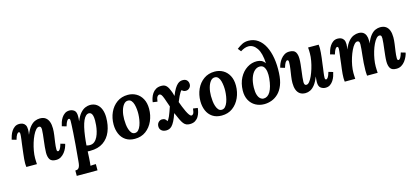

<svg xmlns="http://www.w3.org/2000/svg" viewBox="-75 -1382 4907 2260"><g transform="rotate(-15 2379.0 -252.0)"><path d="M453 11Q398 11 378.5 -19Q359 -49 359 -102Q359 -132 363 -169.5Q367 -207 371.5 -246Q376 -285 380 -319.5Q384 -354 384 -377Q384 -392 381 -401.5Q378 -411 372 -415Q366 -419 356 -419Q338 -419 318.5 -397Q299 -375 281 -337.5Q263 -300 249 -254.5Q235 -209 226.5 -161.5Q218 -114 218 -72Q218 -59 219 -35.5Q220 -12 221 0H92Q90 -21 89.5 -29.5Q89 -38 89 -48Q89 -69 91.5 -97.5Q94 -126 98 -159.5Q102 -193 106 -226Q109 -253 112.5 -278.5Q116 -304 119 -326.5Q122 -349 123.5 -366Q125 -383 125 -392Q125 -409 120.5 -413.5Q116 -418 111 -418Q100 -418 88 -401Q76 -384 63 -339L8 -355Q13 -376 22 -403Q31 -430 47 -454.5Q63 -479 86 -495Q109 -511 142 -511Q164 -511 183 -503Q202 -495 214 -475.5Q226 -456 226 -420Q226 -401 224 -389Q222 -377 220 -360H221Q245 -420 273.5 -453Q302 -486 332.5 -498.5Q363 -511 392 -511Q435 -511 461 -492Q487 -473 499.5 -438.5Q512 -404 512 -357Q512 -321 506 -277Q500 -233 493.5 -189Q487 -145 487 -108Q487 -92 492 -87Q497 -82 502 -82Q513 -82 525 -99Q537 -116 550 -161L604 -145Q600 -124 588.5 -97Q577 -70 558 -45.5Q539 -21 513 -5Q487 11 453 11Z M638 255V190Q663 190 675.5 178.5Q688 167 693.5 146.5Q699 126 701 100Q712 -17 719 -102.5Q726 -188 729.5 -246Q733 -304 734.5 -338.5Q736 -373 736 -389Q736 -407 731.5 -412.5Q727 -418 721 -418Q710 -418 698 -401Q686 -384 673 -339L619 -355Q623 -376 632 -403Q641 -430 657 -454.5Q673 -479 696.5 -495Q720 -511 753 -511Q785 -511 810 -492Q835 -473 835 -420Q835 -401 834 -389Q833 -377 831 -360H832Q856 -420 885.5 -453Q915 -486 946 -498.5Q977 -511 1003 -511Q1051 -511 1084 -487Q1117 -463 1134 -420Q1151 -377 1151 -320Q1151 -225 1120.5 -150Q1090 -75 1027.5 -32Q965 11 869 11Q864 11 854.5 11Q845 11 837 10Q835 58 833 90.5Q831 123 829 144.5Q827 166 825 182Q841 180 861 179.5Q881 179 891 179V255ZM881 -55Q915 -55 938.5 -74.5Q962 -94 977 -125Q992 -156 1000.5 -192Q1009 -228 1012 -261.5Q1015 -295 1015 -319Q1015 -356 1009 -378Q1003 -400 992 -410Q981 -420 966 -420Q946 -420 928.5 -404Q911 -388 896.5 -356Q882 -324 871 -277Q860 -230 852 -168Q849 -143 846 -116.5Q843 -90 841 -61Q852 -58 863.5 -56.5Q875 -55 881 -55Z M1464 -511Q1520 -511 1565.5 -485Q1611 -459 1638 -409Q1665 -359 1665 -288Q1665 -209 1634.5 -140.5Q1604 -72 1548 -30.5Q1492 11 1414 11Q1347 11 1302 -19.5Q1257 -50 1235 -102Q1213 -154 1213 -216Q1213 -296 1243.5 -363Q1274 -430 1330.5 -470.5Q1387 -511 1464 -511ZM1449 -445Q1419 -446 1396.5 -418.5Q1374 -391 1361.5 -345Q1349 -299 1349 -244Q1349 -214 1352.5 -181Q1356 -148 1365.5 -119.5Q1375 -91 1390.5 -73Q1406 -55 1430 -55Q1456 -55 1474 -75Q1492 -95 1503.5 -126.5Q1515 -158 1520.5 -193Q1526 -228 1527 -259Q1528 -286 1525 -318Q1522 -350 1514 -379Q1506 -408 1490 -426.5Q1474 -445 1449 -445Z M1796 11Q1759 11 1737.5 -8Q1716 -27 1716 -58Q1716 -89 1735 -108.5Q1754 -128 1779 -128Q1803 -128 1817 -116.5Q1831 -105 1835 -91Q1850 -101 1866.5 -139Q1883 -177 1908 -251Q1892 -293 1882.5 -324Q1873 -355 1860 -384Q1850 -405 1842.5 -411Q1835 -417 1825 -418Q1812 -419 1799.5 -403.5Q1787 -388 1782 -343L1726 -351Q1728 -373 1736.5 -400Q1745 -427 1761.5 -452.5Q1778 -478 1805.5 -494.5Q1833 -511 1873 -511Q1914 -511 1935.5 -487Q1957 -463 1971 -424Q1977 -409 1981.5 -396.5Q1986 -384 1993 -356Q2014 -410 2033.5 -441Q2053 -472 2070.5 -487Q2088 -502 2103.5 -506.5Q2119 -511 2132 -511Q2168 -511 2185 -491.5Q2202 -472 2202 -443Q2202 -418 2183.5 -399Q2165 -380 2139 -380Q2121 -380 2109.5 -386.5Q2098 -393 2091 -401Q2082 -394 2073 -380.5Q2064 -367 2052 -342Q2040 -317 2022 -274Q2032 -246 2045 -213Q2058 -180 2072.5 -150Q2087 -120 2101 -101Q2115 -82 2127 -82Q2141 -82 2150.5 -96.5Q2160 -111 2165 -157L2221 -149Q2219 -127 2212 -100Q2205 -73 2190 -47.5Q2175 -22 2149 -5.5Q2123 11 2083 11Q2058 11 2040 3Q2022 -5 2007 -24Q1992 -43 1976 -76.5Q1960 -110 1938 -161H1937Q1918 -105 1900 -70.5Q1882 -36 1865 -18.5Q1848 -1 1830.5 5Q1813 11 1796 11Z M2522 -511Q2578 -511 2623.5 -485Q2669 -459 2696 -409Q2723 -359 2723 -288Q2723 -209 2692.5 -140.5Q2662 -72 2606 -30.5Q2550 11 2472 11Q2405 11 2360 -19.5Q2315 -50 2293 -102Q2271 -154 2271 -216Q2271 -296 2301.5 -363Q2332 -430 2388.5 -470.5Q2445 -511 2522 -511ZM2507 -445Q2477 -446 2454.5 -418.5Q2432 -391 2419.5 -345Q2407 -299 2407 -244Q2407 -214 2410.5 -181Q2414 -148 2423.5 -119.5Q2433 -91 2448.5 -73Q2464 -55 2488 -55Q2514 -55 2532 -75Q2550 -95 2561.5 -126.5Q2573 -158 2578.5 -193Q2584 -228 2585 -259Q2586 -286 2583 -318Q2580 -350 2572 -379Q2564 -408 2548 -426.5Q2532 -445 2507 -445Z M2990 11Q2932 11 2885 -15Q2838 -41 2811 -90Q2784 -139 2785 -209Q2787 -297 2822 -363Q2857 -429 2914 -465.5Q2971 -502 3036 -500Q3065 -499 3089 -488Q3113 -477 3132 -449Q3126 -574 3084.5 -634.5Q3043 -695 2983 -695Q2960 -695 2936 -686.5Q2912 -678 2886 -661L2856 -699Q2891 -726 2924 -742.5Q2957 -759 2999 -759Q3065 -759 3114.5 -724Q3164 -689 3196 -626.5Q3228 -564 3242 -480.5Q3256 -397 3251 -299Q3247 -213 3223.5 -153.5Q3200 -94 3163 -58Q3126 -22 3081.5 -5.5Q3037 11 2990 11ZM3001 -55Q3024 -55 3044.5 -68Q3065 -81 3081 -108Q3097 -135 3108 -175.5Q3119 -216 3124 -270Q3128 -310 3123 -347Q3118 -384 3101 -407.5Q3084 -431 3050 -431Q3016 -431 2987 -405Q2958 -379 2940 -329.5Q2922 -280 2920 -209Q2919 -154 2930 -120Q2941 -86 2960 -70.5Q2979 -55 3001 -55Z M3493 11Q3451 11 3424.5 -8Q3398 -27 3385.5 -61.5Q3373 -96 3373 -143Q3373 -180 3379.5 -224Q3386 -268 3392.5 -312Q3399 -356 3399 -392Q3399 -409 3393.5 -413.5Q3388 -418 3383 -418Q3372 -418 3360 -401Q3348 -384 3335 -339L3281 -355Q3285 -376 3296.5 -403Q3308 -430 3327 -454.5Q3346 -479 3372 -495Q3398 -511 3432 -511Q3488 -511 3507.5 -481Q3527 -451 3527 -398Q3527 -368 3523 -330.5Q3519 -293 3514 -254Q3509 -215 3505 -180.5Q3501 -146 3501 -123Q3501 -108 3504 -98.5Q3507 -89 3513 -85Q3519 -81 3529 -81Q3546 -81 3564.5 -103Q3583 -125 3600 -162.5Q3617 -200 3631 -245.5Q3645 -291 3653.5 -338.5Q3662 -386 3662 -428Q3662 -442 3661.5 -465Q3661 -488 3659 -500H3788Q3790 -479 3790.5 -470.5Q3791 -462 3791 -452Q3791 -431 3788.5 -401.5Q3786 -372 3782 -338Q3778 -304 3773 -270Q3770 -243 3766.5 -218Q3763 -193 3760 -171.5Q3757 -150 3755.5 -133.5Q3754 -117 3754 -108Q3754 -92 3758.5 -87Q3763 -82 3768 -82Q3779 -82 3791 -99Q3803 -116 3816 -161L3870 -145Q3866 -124 3857 -97Q3848 -70 3832 -45.5Q3816 -21 3793 -5Q3770 11 3737 11Q3705 11 3679 -8Q3653 -27 3653 -80Q3653 -100 3655 -114Q3657 -128 3658 -145H3657Q3634 -85 3607 -51Q3580 -17 3551 -3Q3522 11 3493 11Z M4601 11Q4546 11 4526.5 -19Q4507 -49 4507 -102Q4507 -132 4511 -169.5Q4515 -207 4519.5 -246Q4524 -285 4528 -319.5Q4532 -354 4532 -377Q4532 -392 4529.5 -401.5Q4527 -411 4521 -415Q4515 -419 4504 -419Q4486 -419 4467 -397.5Q4448 -376 4430.5 -339.5Q4413 -303 4399.5 -258Q4386 -213 4378 -166Q4370 -119 4370 -77Q4370 -64 4371 -41.5Q4372 -19 4373 0H4244Q4242 -21 4241.5 -39.5Q4241 -58 4241 -67Q4241 -110 4244.5 -154.5Q4248 -199 4252.5 -241.5Q4257 -284 4260.5 -319Q4264 -354 4264 -377Q4264 -400 4257.5 -409.5Q4251 -419 4236 -419Q4218 -419 4198.5 -397Q4179 -375 4161 -337.5Q4143 -300 4128.5 -254.5Q4114 -209 4105.5 -161.5Q4097 -114 4097 -72Q4097 -59 4098 -35.5Q4099 -12 4100 0H3972Q3970 -21 3969.5 -29.5Q3969 -38 3969 -48Q3969 -68 3971 -94.5Q3973 -121 3977 -152.5Q3981 -184 3985 -215Q3988 -244 3991.5 -271Q3995 -298 3998 -322Q4001 -346 4003 -364Q4005 -382 4005 -392Q4005 -409 4000.5 -413.5Q3996 -418 3991 -418Q3980 -418 3968 -401Q3956 -384 3943 -339L3888 -355Q3893 -376 3902 -403Q3911 -430 3927 -454.5Q3943 -479 3966 -495Q3989 -511 4022 -511Q4044 -511 4063 -503Q4082 -495 4094 -475.5Q4106 -456 4106 -420Q4106 -401 4104 -389Q4102 -377 4100 -360H4101Q4125 -420 4154.5 -453Q4184 -486 4215.5 -498.5Q4247 -511 4275 -511Q4308 -511 4329.5 -497.5Q4351 -484 4362 -458Q4373 -432 4373 -396Q4373 -388 4373 -379Q4373 -370 4371 -360H4372Q4396 -420 4423.5 -453Q4451 -486 4481 -498.5Q4511 -511 4539 -511Q4582 -511 4608.5 -492Q4635 -473 4647.5 -438.5Q4660 -404 4660 -357Q4660 -321 4654 -277Q4648 -233 4641.5 -189Q4635 -145 4635 -108Q4635 -92 4640 -87Q4645 -82 4650 -82Q4661 -82 4673 -99Q4685 -116 4698 -161L4753 -145Q4749 -124 4737 -97Q4725 -70 4706.5 -45.5Q4688 -21 4661.5 -5Q4635 11 4601 11Z"/></g></svg>

Font: Lora Italic
Style: Italic
Weight: 400
Italic angle: -3°
Designer: Olga Karpushina, Alexei Vanyashin (Cyrillic)
Foundry: Cyreal
Version: Version 2.210; ttfautohint (v1.8.1.43-b0c9)